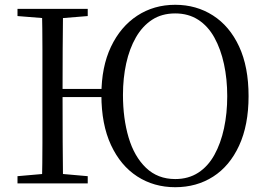

<svg xmlns="http://www.w3.org/2000/svg" viewBox="-20 -765 1114 801"><path d="M155 0Q157 -84 157 -168Q157 -252 157 -337V-391Q157 -476 157 -560.5Q157 -645 155 -728H243Q242 -645 241.5 -560Q241 -475 241 -389V-370Q241 -261 241.5 -172.5Q242 -84 243 0ZM53 0V-30L190 -42H210L346 -30V0ZM53 -698V-728H346V-698L210 -687H190ZM202 -360V-394H446V-360ZM711 16Q622 16 552.5 -29Q483 -74 443 -160Q403 -246 403 -369Q403 -486 443 -570Q483 -654 552.5 -699.5Q622 -745 711 -745Q799 -745 868.5 -700.5Q938 -656 977.5 -571Q1017 -486 1017 -364Q1017 -243 977.5 -157.5Q938 -72 869 -28Q800 16 711 16ZM711 -18Q766 -18 807 -44.5Q848 -71 874.5 -119Q901 -167 914.5 -229.5Q928 -292 928 -364Q928 -435 914.5 -497.5Q901 -560 874.5 -608Q848 -656 807 -682.5Q766 -709 711 -709Q655 -709 614.5 -682.5Q574 -656 547 -609Q520 -562 506.5 -500.5Q493 -439 493 -369Q493 -271 516.5 -191.5Q540 -112 589 -65Q638 -18 711 -18Z"/></svg>

Font: Noto Serif TC
Style: Regular
Weight: 400
Designer: Ryoko NISHIZUKA  (kana & ideographs); Frank Grießhammer (Latin, Greek & Cyrillic); Wenlong ZHANG  (bopomofo); Sandoll Co
Foundry: Adobe
Version: Version 2.003-H1;hotconv 1.1.1;makeotfexe 2.6.0